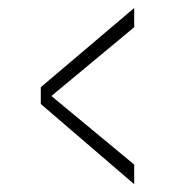

<svg xmlns="http://www.w3.org/2000/svg" viewBox="-20 -508 432 480"><path d="M315.5 -47.5 82 -248V-290L315.5 -488V-440L108.5 -268L315.5 -96.5Z"/></svg>

Font: Imbue Thin 10pt Black
Style: Regular
Weight: 900
Version: Version 1.102